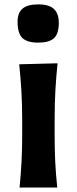

<svg xmlns="http://www.w3.org/2000/svg" viewBox="-20 -833 340 853"><path d="M66.9 0Q72.8 -59.6 75.7 -115Q78.6 -170.4 78.6 -238.3V-293Q78.6 -372.6 75 -430.4Q71.3 -488.3 65.4 -547.4L235.8 -551.8Q229.5 -491.7 226.1 -432.9Q222.7 -374 222.7 -293V-238.3Q222.7 -170.4 225.3 -115Q228 -59.6 234.4 0ZM149.4 -643.6Q101.6 -643.6 79.8 -663.8Q58.1 -684.1 58.1 -737.3Q58.1 -775.4 79.8 -794.4Q101.6 -813.5 150.4 -813.5Q198.2 -813.5 219.7 -793Q241.2 -772.5 241.2 -731.9Q241.2 -682.6 219.7 -663.1Q198.2 -643.6 149.4 -643.6Z"/></svg>

Font: Pinar DS4-SemiBold
Style: Regular
Weight: 600
Designer: Amin Abedi
Version: Version 2.000